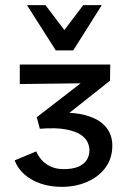

<svg xmlns="http://www.w3.org/2000/svg" viewBox="-20 -721 500 747"><path d="M221 6Q176 6 139 -6.5Q102 -19 75.5 -42Q49 -65 37 -97L121 -132Q136 -98 163.5 -80.5Q191 -63 227 -63Q264 -63 286 -73Q308 -83 318 -99.5Q328 -116 328 -138Q328 -151 321 -167Q314 -183 294.5 -196.5Q275 -210 236.5 -217.5Q198 -225 135 -220L123 -265L351 -441L381 -398L57 -394V-470H409L408 -407L197 -240L180 -281Q261 -287 313.5 -272.5Q366 -258 391.5 -227.5Q417 -197 417 -155Q417 -105 390.5 -69Q364 -33 319 -13.5Q274 6 221 6ZM197 -525 215 -584 304 -701H376L265 -525ZM197 -525 85 -701H157L247 -582L265 -525Z"/></svg>

Font: Ysabeau SC SemiBold
Style: Regular
Weight: 600
Designer: Christian Thalmann (Catharsis Fonts)
Version: Version 2.001;gftools[0.9.30]; featfreeze: smcp